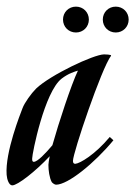

<svg xmlns="http://www.w3.org/2000/svg" viewBox="-69 -552 408 579"><path d="M262 -139C218 -86 172 -59 158 -58C153 -58 151 -61 151 -67C151 -91 237 -346 266 -384L265 -386C261 -387 254 -388 245 -388C214 -388 83 -326 40 -285C25 -270 5 -242 -1 -226C-7 -210 -54 -93 -49 -25C-48 -11 -42 7 -32 7C-16 7 38 -35 81 -81C79 -71 77 -60 77 -55C77 -38 80 -16 87 -3C89 0 96 5 100 5C136 5 216 -60 273 -129ZM33 -64C28 -64 28 -69 28 -74C28 -89 65 -275 117 -315C138 -331 156 -336 166 -339C146 -297 108 -182 89 -114C68 -89 44 -64 33 -64ZM121 -493C121 -471 138 -454 160 -454C182 -454 199 -471 199 -493C199 -515 182 -532 160 -532C138 -532 121 -515 121 -493ZM241 -493C241 -471 258 -454 280 -454C302 -454 319 -471 319 -493C319 -515 302 -532 280 -532C258 -532 241 -515 241 -493Z"/></svg>

Font: Romanesco
Style: Regular
Weight: 400
Designer: Astigmatic (AOETI)
Foundry: Astigmatic (AOETI)
Version: Version 1.000